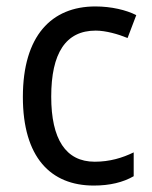

<svg xmlns="http://www.w3.org/2000/svg" viewBox="-20 -566 471 596"><path d="M271 10C321 10 362 0 395 -19V-93C360 -76 321 -64 274 -64C184 -64 139 -134 139 -266C139 -401 184 -471 277 -471C308 -471 347 -460 376 -448L403 -519C372 -535 325 -546 276 -546C140 -546 51 -455 51 -265C51 -78 137 10 271 10Z"/></svg>

Font: Noto Sans Ethiopic SemiCondensed
Style: Regular
Weight: 400
Width: 4
Designer: Monotype Design Team
Foundry: Monotype Imaging Inc.
Version: Version 2.102